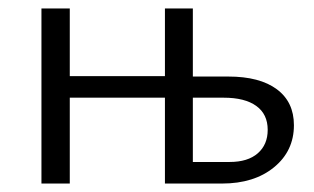

<svg xmlns="http://www.w3.org/2000/svg" viewBox="-20 -434 743 454"><path d="M370 -203H145V0H78V-414H145V-254H370V-414H436V-253H520Q594 -253 634.5 -223Q675 -193 675 -138Q675 -77 628 -38.5Q581 0 505 0H370ZM523 -51Q566 -51 589.5 -71.5Q613 -92 613 -127Q613 -164 586 -183.5Q559 -203 509 -203H436V-51Z"/></svg>

Font: LXGW Bright TC
Style: Regular
Weight: 400
Designer: Christian Thalmann (Catharsis Fonts)
Foundry: LXGW / Christian Thalmann (Catharsis Fonts) / Fontworks Inc.
Version: Version 5.501